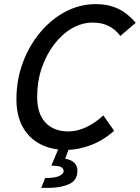

<svg xmlns="http://www.w3.org/2000/svg" viewBox="-20 -720 681 935"><path d="M60 -237Q60 -331 91 -414.5Q122 -498 176 -562.5Q230 -627 299.5 -663.5Q369 -700 447 -700Q507 -700 554 -678Q601 -656 641 -609L566 -545Q542 -577 509 -593.5Q476 -610 432 -610Q378 -610 329.5 -581.5Q281 -553 243 -503Q205 -453 183 -388Q161 -323 161 -249Q161 -166 201.5 -123Q242 -80 313 -80Q357 -80 401.5 -101.5Q446 -123 483 -158L536 -83Q484 -37 423 -13.5Q362 10 301 10Q229 10 174.5 -19Q120 -48 90 -103Q60 -158 60 -237ZM181 195 200 147Q249 147 269.5 136.5Q290 126 290 113Q290 103 281 96Q272 89 252 88L230 86L273 -15L321 -9L297 53Q325 57 341 72Q357 87 357 112Q357 158 316.5 176.5Q276 195 215 195Z"/></svg>

Font: Radio Canada
Style: Italic
Weight: 400
Italic angle: -12°
Designer: Charles Daoud, Etienne Aubert Bonn, Alexandre Saumier Demers, Jacques Le Bailly
Foundry: Radio-Canada
Version: Version 2.104;gftools[0.9.28.dev5+ged2979d]